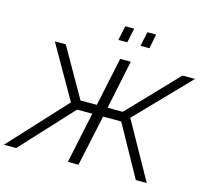

<svg xmlns="http://www.w3.org/2000/svg" viewBox="-162 -1061 1303 1206"><g transform="rotate(15 489.5 -458.0)"><path d="M-37 0 301 -366 104 -710H175L356 -393H462L529 -710H598L532 -393H631L934 -710H1016L686 -369L892 0H821L637 -332H519L448 0H379L449 -332H350L43 0ZM487 -822 507 -916H565L545 -822ZM631 -822 651 -916H708L689 -822Z"/></g></svg>

Font: Raleway
Style: Italic
Weight: 400
Italic angle: -12°
Designer: Matt McInerney, Pablo Impallari, Rodrigo Fuenzalida
Foundry: Matt McInerney, Pablo Impallari, Rodrigo Fuenzalida
Version: Version 4.026